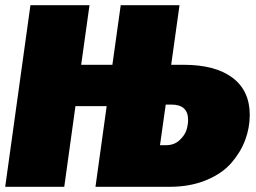

<svg xmlns="http://www.w3.org/2000/svg" viewBox="-27 -718 984 738"><path d="M678 -469Q801 -469 867 -419Q933 -369 933 -276Q933 -227 915.5 -180Q898 -133 862.5 -92Q827 -51 765.5 -25.5Q704 0 625 0H340L383 -310H263L220 0H-7L90 -698H317L285 -469H405L437 -698H663L631 -469ZM612 -160Q643 -160 663.5 -179.5Q684 -199 690 -219Q696 -239 696 -257Q696 -316 632 -316H610L588 -160Z"/></svg>

Font: Fira Sans Ultra
Style: Italic
Weight: 950
Italic angle: -8°
Designer: Carrois Corporate & Edenspiekermann AG
Foundry: Carrois Corporate GbR & Edenspiekermann AG
Version: Version 4.203;PS 004.203;hotconv 1.0.88;makeotf.lib2.5.64775